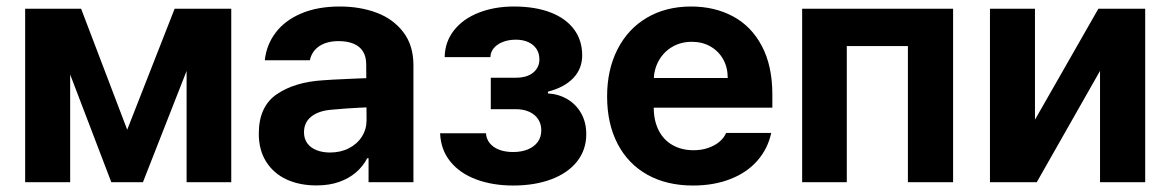

<svg xmlns="http://www.w3.org/2000/svg" viewBox="-20 -557 3578 587"><path d="M513.9 -530.3H625.1L417 0H320.3L117.7 -530.3H228L368.9 -160.4ZM194.5 0H56.9V-530.3H194.5ZM550.5 -530.3H687V0H550.5Z M1038.6 -225.3 991.8 -221.4Q953.3 -218 931.3 -200.2Q909.4 -182.4 909.4 -152.6Q909.4 -133 919.4 -119.1Q929.4 -105.2 947.6 -98Q965.8 -90.7 988.7 -90.7Q1021.3 -90.7 1046.8 -103.8Q1072.2 -116.9 1086.5 -139.5Q1100.7 -162.1 1100.7 -189.6L1099.6 -360.7Q1099.6 -383.3 1090 -399.2Q1080.5 -415.1 1061.3 -423.2Q1042.2 -431.3 1015.4 -431.3Q979.2 -431.3 956.2 -415.9Q933.2 -400.5 927.3 -372.7H789.6Q794.4 -419.5 822.5 -456.9Q850.6 -494.3 900.6 -515.7Q950.7 -537.1 1018.8 -537.1Q1080.7 -537.1 1131.3 -518.2Q1181.9 -499.3 1212.9 -458.9Q1244 -418.5 1244 -357.3V0H1106.8V-73.4H1102.9Q1089.8 -48.4 1068.4 -30Q1047 -11.5 1016.8 -0.8Q986.6 9.9 947.5 9.9Q896.1 9.9 856.5 -8.2Q816.9 -26.4 794.1 -62.1Q771.2 -97.8 771.2 -148.2Q771.2 -231.2 825.9 -268.7Q880.6 -306.3 968.2 -311.6Q983 -313.1 1058.7 -316.4L1106.6 -318.3L1107.6 -229Q1087.7 -228.4 1038.6 -225.3Z M1548.6 -92.2Q1574 -92.2 1593.4 -100.1Q1612.9 -108 1623.9 -122.9Q1634.9 -137.8 1634.9 -158.4Q1634.9 -178.1 1625.2 -192.7Q1615.6 -207.2 1598 -215.2Q1580.4 -223.2 1557 -223.2H1480.5V-319.4H1557Q1591.2 -319.4 1610.2 -335.1Q1629.1 -350.9 1629.1 -375.2Q1629.1 -393.7 1620.4 -407.1Q1611.6 -420.6 1595.4 -428.1Q1579.2 -435.7 1557.2 -435.7Q1535.2 -435.7 1517.7 -428.9Q1500.2 -422.1 1490 -410.2Q1479.7 -398.3 1479.3 -382.3H1339.5Q1340.3 -429.2 1368 -464.3Q1395.6 -499.4 1443.8 -518.3Q1491.9 -537.1 1551.1 -537.1Q1615.6 -537.1 1662.6 -519.2Q1709.6 -501.2 1734.8 -467.5Q1759.9 -433.9 1759.9 -388Q1759.9 -346.7 1732.5 -318.1Q1705 -289.5 1655.2 -276.8V-271.4Q1688.2 -269.4 1714.8 -253.7Q1741.4 -238 1756.9 -210.4Q1772.4 -182.9 1772.4 -146.9Q1772.4 -98.9 1744.2 -63.3Q1716 -27.8 1665.4 -8.8Q1614.8 10.2 1549.1 10.2Q1485.7 10.2 1435.6 -8.6Q1385.4 -27.5 1356.5 -63.4Q1327.6 -99.4 1325.5 -149.6H1465.8Q1466.6 -132.6 1477.3 -119.3Q1487.9 -106.1 1506.5 -99.1Q1525.1 -92.2 1548.6 -92.2Z M1836.1 -262.4Q1836.1 -344 1868 -406.4Q1899.9 -468.9 1958 -503Q2016.1 -537.1 2092.9 -537.1Q2164.5 -537.1 2220.7 -507.1Q2276.9 -477.2 2309.1 -416.5Q2341.3 -355.8 2341.3 -268.6V-227.9H1895.2V-318.5H2204.9Q2204.9 -350.8 2191 -375.7Q2177 -400.7 2152 -415Q2127 -429.2 2095.1 -429.2Q2061.5 -429.2 2035.2 -413.7Q2008.9 -398.2 1994 -371.5Q1979.2 -344.8 1978.7 -313V-228.1Q1978.7 -188.3 1993.6 -158.7Q2008.6 -129.1 2036.3 -113.4Q2064 -97.7 2100.7 -97.7Q2124.9 -97.7 2144.9 -104.7Q2164.9 -111.6 2178.9 -123.1Q2193 -134.6 2200 -150.6H2337.9Q2327.4 -102.2 2295.6 -65.9Q2263.9 -29.5 2213.3 -9.7Q2162.7 10.2 2098.5 10.2Q2018.3 10.2 1959.1 -22.9Q1899.9 -56.1 1868 -117.6Q1836.1 -179.1 1836.1 -262.4Z M2432.4 -530.3H2893.9V0H2755.7V-416.1H2568.9V0H2432.4Z M3338 -530.3H3481.2V0H3343.1V-340.3L3149.7 0H3006.6V-530.3H3144.2V-191Z"/></svg>

Font: Pretendard GOV Variable
Style: Regular
Weight: 400
Designer: Base glyphs from Inter by Rasmus Andersson; Hangul glyphs from Noto Sans CJK(Source Han Sans) by Jang Soo-young and Kang
Foundry: Kil Hyung-jin
Version: Version 1.307;Glyphs 3.2 (3192)